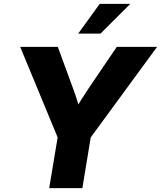

<svg xmlns="http://www.w3.org/2000/svg" viewBox="-20 -969 829 989"><path d="M233.4 0 276.9 -261.2 84 -727.5H277.8L356.4 -513.2Q367.2 -484.4 376.2 -455.8Q385.3 -427.2 394 -396H362.8Q380.9 -427.2 398.9 -456.1Q417 -484.9 436 -513.2L581.5 -727.5H789.1L447.3 -261.2L404.3 0ZM382.8 -795.9 493.7 -949.2H651.4L497.6 -795.9Z"/></svg>

Font: Inter 28pt ExtraBold
Style: Italic
Weight: 800
Italic angle: -9.3988°
Designer: Rasmus Andersson
Foundry: rsms
Version: Version 4.001;git-66647c0bb